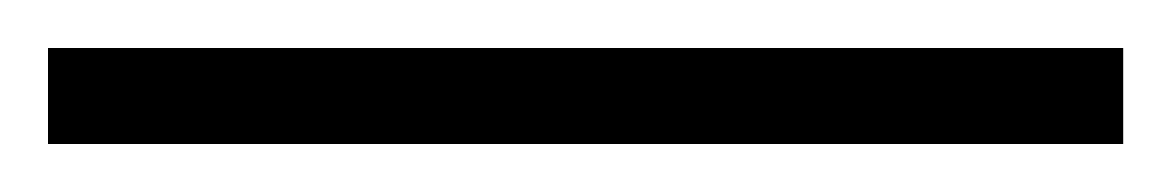

<svg xmlns="http://www.w3.org/2000/svg" viewBox="-21 95 488 80"><path d="M-1 115H447V155H-1Z"/></svg>

Font: Redaction
Style: Regular
Weight: 400
Designer: Jeremy Mickel / Forest Young
Foundry: MCKL
Version: Version 2.001; Redaction